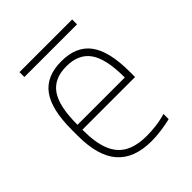

<svg xmlns="http://www.w3.org/2000/svg" viewBox="-181 -740 861 861"><g transform="rotate(-45 250.0 -309.0)"><path d="M284 10Q174 10 120 -51.5Q66 -113 66 -240V-280Q66 -409 110.5 -469.5Q155 -530 250 -530Q345 -530 389.5 -469.5Q434 -409 434 -280V-246H83V-277H411L400 -263V-279Q400 -395 364 -446.5Q328 -498 250 -498Q172 -498 136 -446.5Q100 -395 100 -279V-241Q100 -164 119.5 -115.5Q139 -67 180 -44.5Q221 -22 285 -22Q315 -22 346.5 -26Q378 -30 407 -39V-6Q379 1 346 5.5Q313 10 284 10ZM83 -597V-628H417V-597Z"/></g></svg>

Font: M PLUS Code Latin ExtraLight
Style: Regular
Weight: 250
Designer: Coji Morishita
Foundry: UNDERFOREST DESIGN
Version: Version 1.002; ttfautohint (v1.8.3)